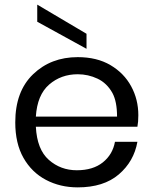

<svg xmlns="http://www.w3.org/2000/svg" viewBox="-20 -803 664 830"><path d="M46 0ZM46 0ZM316 7Q240 7 178.5 -25.5Q117 -58 81.5 -120.5Q46 -183 46 -274Q46 -408 123 -482Q200 -556 316 -556Q399 -556 457.5 -521.5Q516 -487 547 -430Q578 -373 578 -305Q578 -276 574 -255H135Q140 -157 191 -112Q242 -67 312 -67Q382 -67 424.5 -101Q467 -135 477 -190H574Q559 -105 493.5 -49Q428 7 316 7ZM486 -299Q486 -364 466 -401Q442 -444 401.5 -463Q361 -482 316 -482Q244 -482 192.5 -437.5Q141 -393 135 -299ZM354 -592 141 -709V-783L354 -657Z"/></svg>

Font: Ulagadi Sans
Style: Regular
Weight: 400
Designer: Ninad Kale (Devanagari), Jonny Pinhorn (Latin)
Foundry: Indian Type Foundry
Version: Version 3.01;March 29, 2020;FontCreator 12.0.0.2522 64-bit; 